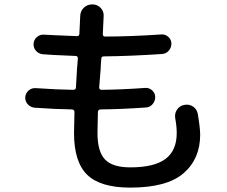

<svg xmlns="http://www.w3.org/2000/svg" viewBox="-20 -815 1040 880"><path d="M138.7 -321.3Q120.1 -323.2 107.4 -336.9Q94.7 -350.6 95.7 -370.1Q97.7 -388.7 111.3 -400.4Q125 -412.1 143.6 -411.1Q240.2 -404.3 315.4 -403.3Q328.1 -403.3 328.1 -415Q329.1 -428.7 330.6 -457.5Q332 -486.3 333 -500Q333 -507.8 335 -523.4Q336.9 -539.1 336.9 -546.9Q336.9 -558.6 326.2 -558.6Q201.2 -563.5 175.8 -566.4Q157.2 -568.4 145 -582Q132.8 -595.7 133.8 -615.2Q135.7 -633.8 149.4 -645.5Q163.1 -657.2 181.6 -656.2Q207 -654.3 332 -649.4Q343.8 -649.4 343.8 -660.2Q345.7 -686.5 347.7 -742.2Q348.6 -764.6 364.3 -779.8Q379.9 -794.9 403.3 -794.9Q425.8 -794.9 440.9 -779.3Q456.1 -763.7 455.1 -742.2Q453.1 -688.5 451.2 -659.2Q451.2 -647.5 460.9 -647.5Q576.2 -647.5 720.7 -657.2Q738.3 -658.2 752 -645.5Q765.6 -632.8 765.6 -615.2Q765.6 -596.7 753.4 -582.5Q741.2 -568.4 721.7 -567.4Q573.2 -557.6 456.1 -556.6Q444.3 -556.6 444.3 -545.9Q443.4 -538.1 442.4 -522.5Q441.4 -506.8 441.4 -499L434.6 -415Q434.6 -403.3 445.3 -403.3Q538.1 -404.3 646.5 -412.1Q664.1 -413.1 677.7 -400.4Q691.4 -387.7 691.4 -370.1Q691.4 -351.6 679.2 -337.4Q667 -323.2 648.4 -322.3Q537.1 -314.5 441.4 -313.5Q429.7 -313.5 428.7 -301.8Q426.8 -235.4 426.8 -205.1Q426.8 -120.1 461.4 -84Q496.1 -47.9 577.1 -47.9Q686.5 -47.9 738.3 -86.4Q790 -125 790 -205.1Q790 -236.3 783.2 -272.5Q779.3 -293.9 791 -312Q802.7 -330.1 824.2 -334Q846.7 -338.9 864.7 -326.7Q882.8 -314.5 886.7 -292Q896.5 -235.4 897.5 -198.2Q897.5 -86.9 821.3 -21Q745.1 44.9 577.1 44.9Q440.4 44.9 379.9 -13.7Q319.3 -72.3 319.3 -205.1Q319.3 -236.3 321.3 -301.8Q321.3 -312.5 309.6 -313.5Q235.4 -314.5 138.7 -321.3Z"/></svg>

Font: Rounded-X Mgen+ 2m medium
Style: Regular
Weight: 500
Designer: [Source Han Sans]
Ryoko NISHIZUKA  (kana & ideographs); Paul D. Hunt (Latin, Greek & Cyrillic); Wenlong ZHANG  (bopomofo
Version: Version 1.059.20150602